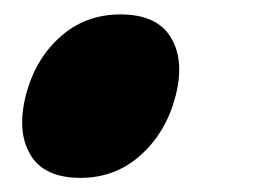

<svg xmlns="http://www.w3.org/2000/svg" viewBox="-20 -238 379 269"><path d="M226.1 -104Q213.4 -53.7 177.7 -21.2Q142.1 11.2 92.8 11.2Q42 11.2 22.7 -21Q3.4 -53.2 16.1 -104Q28.8 -154.3 64 -186Q99.1 -217.8 148.9 -217.8Q199.7 -217.8 219.2 -185.8Q238.8 -153.8 226.1 -104Z"/></svg>

Font: Sinkin Sans 900 X Black Italic
Style: Regular
Weight: 950
Italic angle: -112°
Designer: Keith Bates
Foundry: K-Type
Version: Sinkin Sans (version 1.0)  by Keith Bates   •   © 2014   www